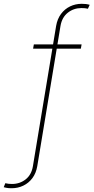

<svg xmlns="http://www.w3.org/2000/svg" viewBox="-130 -769 492 1009"><path d="M298.8 -535.6 294.9 -513.2H43.9L47.9 -535.6ZM-68.8 220.2Q-77.1 220.2 -84 219.7Q-90.8 219.2 -97.4 217.8Q-104 216.3 -110.4 214.8L-102.1 193.8Q-93.3 195.8 -85.2 196.8Q-77.1 197.8 -66.9 197.8Q-25.9 197.8 4.9 173.6Q35.6 149.4 43 104L165 -633.3Q171.4 -669.9 190.7 -695.8Q210 -721.7 238.3 -735.4Q266.6 -749 299.8 -749Q312 -749 321.8 -747.8Q331.5 -746.6 341.3 -743.7L332 -723.1Q323.7 -725.1 316.4 -725.8Q309.1 -726.6 297.9 -726.6Q257.3 -726.6 226.6 -702.4Q195.8 -678.2 188 -633.3L65.9 104Q59.6 141.1 40.3 167Q21 192.9 -7.3 206.5Q-35.6 220.2 -68.8 220.2Z"/></svg>

Font: Inter 20pt Thin
Style: Italic
Weight: 250
Italic angle: -9.3988°
Version: Version 4.001;git-66647c0bb